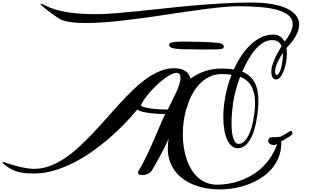

<svg xmlns="http://www.w3.org/2000/svg" viewBox="-84 -1351 2615 1503"><path d="M1102.1 -12.7Q1097.7 -5.4 1089.1 0.5Q1080.6 6.3 1070.3 10.7Q1060.1 15.1 1048.8 17.3Q1037.6 19.5 1027.3 19.5Q1014.2 19.5 1005.1 15.1Q996.1 10.7 996.1 1Q996.1 -5.4 1002 -15.6Q1022.5 -48.8 1043.2 -89.8Q1064 -130.9 1084.2 -174.6Q1104.5 -218.3 1123 -261.7Q1141.6 -305.2 1158 -343.3Q1174.3 -381.3 1187.3 -411.4Q1200.2 -441.4 1209 -458Q1177.7 -458.5 1143.6 -460.7Q1109.4 -462.9 1078.9 -467.3Q1048.3 -471.7 1024.7 -478Q1001 -484.4 990.2 -493.2Q944.3 -437.5 887.5 -378.7Q830.6 -319.8 765.9 -264.4Q701.2 -209 629.9 -159.4Q558.6 -109.9 484.1 -73Q409.7 -36.1 333.5 -14.4Q257.3 7.3 182.1 7.3Q153.3 7.3 127 5.4Q100.6 3.4 76.2 -1.5Q51.8 -6.3 29.3 -15.1Q6.8 -23.9 -14.2 -37.6Q-22.5 -43 -31.2 -48.8Q-40 -54.7 -47.1 -60.5Q-54.2 -66.4 -58.8 -72Q-63.5 -77.6 -64 -82.5H-53.7Q-53.2 -82.5 -42.2 -78.6Q-31.2 -74.7 -13.2 -68.8Q4.9 -63 28.3 -55.9Q51.8 -48.8 77.9 -43Q104 -37.1 131.1 -33.2Q158.2 -29.3 183.1 -29.3Q245.6 -29.3 304.9 -51.3Q364.3 -73.2 421.1 -111.1Q478 -148.9 533 -199.5Q587.9 -250 641.6 -306.6Q695.3 -363.3 747.8 -423.1Q800.3 -482.9 852.5 -539.6Q904.8 -596.2 957 -646.7Q1009.3 -697.3 1062.3 -735.1Q1115.2 -772.9 1169.4 -794.9Q1223.6 -816.9 1279.3 -816.9Q1309.1 -816.9 1331.3 -810.8Q1353.5 -804.7 1368.9 -793.7Q1384.3 -782.7 1393.6 -767.8Q1402.8 -752.9 1407.2 -735.4Q1457.5 -772 1518.1 -793.2Q1578.6 -814.5 1651.9 -814.5Q1678.2 -814.5 1701.7 -812.7Q1725.1 -811 1746.1 -807.6Q1771.5 -863.3 1804.4 -912.8Q1837.4 -962.4 1876.2 -999.5Q1915 -1036.6 1959.5 -1058.3Q2003.9 -1080.1 2052.7 -1080.1Q2087.9 -1080.1 2109.4 -1064.9Q2130.9 -1049.8 2143.1 -1024.9Q2176.8 -1066.4 2192.1 -1100.6Q2207.5 -1134.8 2207.5 -1162.6Q2207.5 -1201.2 2178 -1228Q2148.4 -1254.9 2094 -1271.2Q2039.6 -1287.6 1961.9 -1294.9Q1884.3 -1302.2 1788.1 -1302.2Q1736.8 -1302.2 1672.6 -1296.6Q1608.4 -1291 1535.4 -1281.7Q1462.4 -1272.5 1382.6 -1260.7Q1302.7 -1249 1219.7 -1236.6Q1136.7 -1224.1 1052.7 -1212.4Q968.8 -1200.7 887.5 -1191.4Q806.2 -1182.1 729.5 -1176.5Q652.8 -1170.9 584.5 -1170.9Q529.8 -1170.9 483.6 -1176Q437.5 -1181.2 402.3 -1192.9Q397 -1194.3 382.3 -1203.4Q367.7 -1212.4 348.6 -1225.6Q329.6 -1238.8 309.1 -1253.9Q288.6 -1269 271.5 -1282.7Q254.4 -1296.4 243.2 -1306.9Q231.9 -1317.4 231.9 -1320.8Q231.9 -1322.3 234.4 -1322.3Q237.8 -1322.3 245.8 -1319.1Q253.9 -1315.9 268.6 -1308.6Q342.3 -1271 440.7 -1255.6Q539.1 -1240.2 666 -1240.2Q733.4 -1240.2 818.4 -1247.1Q903.3 -1253.9 1000.5 -1263.9Q1097.7 -1273.9 1205.1 -1285.6Q1312.5 -1297.4 1425 -1307.4Q1537.6 -1317.4 1653.1 -1324.2Q1768.6 -1331.1 1882.3 -1331.1Q1973.6 -1331.1 2043.9 -1319.1Q2114.3 -1307.1 2161.6 -1284.7Q2209 -1262.2 2233.4 -1230.2Q2257.8 -1198.2 2257.8 -1158.7Q2257.8 -1119.1 2233.6 -1073Q2209.5 -1026.9 2158.2 -975.1Q2160.2 -963.9 2160.9 -952.1Q2161.6 -940.4 2161.6 -928.7Q2161.6 -897 2155.3 -862.1Q2148.9 -827.1 2137.7 -797.4Q2126.5 -767.6 2110.8 -748.3Q2095.2 -729 2076.7 -729Q2066.9 -729 2059.8 -733.9Q2052.7 -738.8 2048.3 -747.1Q2043.9 -755.4 2041.7 -766.4Q2039.6 -777.3 2039.6 -790Q2039.6 -809.1 2045.7 -832Q2051.8 -855 2062.3 -880.6Q2072.8 -906.2 2087.6 -933.8Q2102.5 -961.4 2120.1 -989.7Q2111.8 -1010.3 2094.5 -1023.7Q2077.1 -1037.1 2046.4 -1037.1Q2009.8 -1037.1 1976.3 -1016.6Q1942.9 -996.1 1913.3 -961.7Q1883.8 -927.2 1858.4 -882.6Q1833 -837.9 1812.5 -790Q1876 -764.6 1907.5 -709Q1939 -653.3 1939 -560.1Q1939 -535.2 1936.8 -508.5Q1934.6 -481.9 1930.7 -452.1Q1912.1 -320.3 1872.1 -255.4Q1832 -190.4 1777.3 -190.4Q1751 -190.4 1730 -208Q1709 -225.6 1694.3 -257.6Q1679.7 -289.6 1671.9 -334.5Q1664.1 -379.4 1664.1 -434.6Q1664.1 -471.2 1667.7 -511Q1671.4 -550.8 1679.2 -593Q1687 -635.3 1699.2 -678.7Q1711.4 -722.2 1729 -766.1Q1710.4 -768.6 1690.7 -769.8Q1670.9 -771 1649.9 -771Q1605 -771 1565.9 -754.4Q1526.9 -737.8 1494.4 -708.7Q1461.9 -679.7 1436.5 -639.9Q1411.1 -600.1 1393.1 -553.2Q1387.7 -534.2 1382.8 -519.3Q1377.9 -504.4 1373.5 -496.1Q1347.2 -401.4 1347.2 -300.8Q1347.2 -250 1354.2 -200.9Q1361.3 -151.9 1376 -107.9Q1390.6 -64 1412.8 -26.9Q1435.1 10.3 1464.8 37.4Q1494.6 64.5 1532.2 79.6Q1569.8 94.7 1615.7 94.7Q1654.3 94.7 1698.2 88.1Q1742.2 81.5 1787.1 66.4Q1832 51.3 1876.5 26.9Q1920.9 2.4 1960.2 -33Q1999.5 -68.4 2032 -116Q2064.5 -163.6 2085.9 -224.6Q2080.1 -221.7 2074.2 -218.8Q2068.4 -215.8 2060.5 -215.8Q2037.6 -215.8 2026.4 -226.8Q2015.1 -237.8 2015.1 -250Q2015.1 -260.7 2022.9 -268.8Q2030.8 -276.9 2046.4 -276.9Q2056.2 -276.9 2067.6 -277.3Q2079.1 -277.8 2089.4 -278.6Q2099.6 -279.3 2107.7 -280.5Q2115.7 -281.7 2118.7 -283.7L2183.1 -322.3Q2189 -325.2 2193.8 -325.2Q2199.2 -325.2 2202.1 -321.5Q2205.1 -317.9 2205.1 -312.5Q2205.1 -303.7 2199.5 -296.6Q2193.8 -289.6 2182.6 -282.2Q2171.4 -274.9 2155 -265.6Q2138.7 -256.3 2117.2 -243.2Q2117.7 -239.3 2117.7 -235.8Q2117.7 -232.4 2117.7 -229Q2117.7 -170.9 2098.1 -121.6Q2078.6 -72.3 2044.7 -32Q2010.7 8.3 1964.6 38.8Q1918.5 69.3 1865 90.1Q1811.5 110.8 1753.2 121.3Q1694.8 131.8 1636.2 131.8Q1584 131.8 1533.4 123.3Q1482.9 114.7 1437.7 97.2Q1392.6 79.6 1354.5 53.2Q1316.4 26.9 1288.6 -9Q1260.7 -44.9 1245.1 -90.1Q1229.5 -135.3 1229.5 -190.4Q1229.5 -208 1231 -226.3Q1232.4 -244.6 1236.3 -265.1Q1218.8 -225.6 1198.5 -185.8Q1178.2 -146 1159.4 -111.6Q1140.6 -77.1 1125.2 -51Q1109.9 -24.9 1102.1 -12.7ZM1906.2 -456.1Q1909.7 -480 1911.1 -501.7Q1912.6 -523.4 1912.6 -543Q1912.6 -587.4 1904.5 -621.3Q1896.5 -655.3 1881.6 -680.2Q1866.7 -705.1 1845 -722.2Q1823.2 -739.3 1795.9 -750Q1773.9 -692.4 1760 -638.9Q1746.1 -585.4 1740.7 -546.9Q1735.4 -507.3 1731.9 -466.6Q1728.5 -425.8 1728.5 -386.2Q1728.5 -353 1731.4 -323.5Q1734.4 -293.9 1741 -272Q1747.6 -250 1758.1 -237.3Q1768.6 -224.6 1784.2 -224.6Q1800.3 -224.6 1817.9 -236.3Q1835.4 -248 1852.1 -275.1Q1868.7 -302.2 1882.8 -346.4Q1897 -390.6 1906.2 -456.1ZM1229 -493.2Q1243.2 -522.9 1260.5 -556.4Q1277.8 -589.8 1293 -622.8Q1308.1 -655.8 1318.4 -686.3Q1328.6 -716.8 1328.6 -740.2Q1328.6 -762.2 1320.3 -771.5Q1312 -780.8 1297.9 -780.8Q1280.3 -780.8 1255.6 -768.6Q1231 -756.3 1203.4 -735.8Q1175.8 -715.3 1147.5 -689Q1119.1 -662.6 1094 -634.3Q1068.8 -606 1048.8 -577.9Q1028.8 -549.8 1018.6 -525.9Q1024.4 -518.1 1045.4 -512Q1066.4 -505.9 1096.2 -501.7Q1126 -497.6 1160.9 -495.4Q1195.8 -493.2 1229 -493.2ZM2127 -872.1Q2128.4 -883.3 2129.6 -897.2Q2130.9 -911.1 2130.9 -925.8V-936.5Q2103 -896.5 2086.2 -858.6Q2069.3 -820.8 2069.3 -790Q2069.3 -778.8 2072.3 -771.5Q2075.2 -764.2 2082 -764.2Q2089.8 -764.2 2096.7 -773.4Q2103.5 -782.7 2109.4 -797.9Q2115.2 -813 2119.6 -832.5Q2124 -852.1 2127 -872.1ZM1246.6 -984.9Q1239.3 -992.7 1239.3 -1000.5Q1239.3 -1008.3 1248 -1013.2Q1256.8 -1018.1 1271.5 -1020.8Q1286.1 -1023.4 1305.2 -1024.4Q1324.2 -1025.4 1345.2 -1025.4Q1423.3 -1025.4 1479 -1023.7Q1534.7 -1022 1570.1 -1019.8Q1605.5 -1017.6 1621.8 -1015.4Q1638.2 -1013.2 1638.2 -1012.2Q1648.9 -1011.2 1658.4 -1003.9Q1668 -996.6 1668 -989.3Q1668 -980 1664.3 -974.9Q1660.6 -969.7 1646.5 -967.3Q1632.3 -964.8 1604 -964.4Q1575.7 -963.9 1526.9 -963.9Q1495.6 -963.9 1476.6 -963.9Q1457.5 -963.9 1445.1 -964.1Q1432.6 -964.4 1424.1 -964.8Q1415.5 -965.3 1405.3 -965.8Q1401.4 -965.8 1393.3 -965.6Q1385.3 -965.3 1374 -965.3Q1357.9 -965.3 1338.1 -966.1Q1318.4 -966.8 1299.8 -968.8Q1281.2 -970.7 1266.6 -974.6Q1252 -978.5 1246.6 -984.9Z"/></svg>

Font: Meddon
Style: Regular
Weight: 400
Designer: Vernon Adams
Foundry: Vernon Adams
Version: Version 1.000